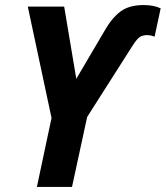

<svg xmlns="http://www.w3.org/2000/svg" viewBox="-20 -740 656 760"><path d="M126 0 184 -273 90 -714H234L282 -428L395 -620Q423 -669 457 -694.5Q491 -720 549 -720Q588 -720 616 -707L592 -595Q587 -597 579 -599Q571 -601 562 -601Q547 -601 535 -594.5Q523 -588 504 -558L325 -277L265 0Z"/></svg>

Font: Noto Sans SemiCondensed
Style: Bold Italic
Weight: 700
Width: 4
Italic angle: -12°
Designer: Monotype Design Team
Foundry: Monotype Imaging Inc.
Version: Version 2.013; ttfautohint (v1.8.4.7-5d5b)